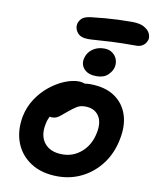

<svg xmlns="http://www.w3.org/2000/svg" viewBox="-95 -949 837 1033"><g transform="rotate(10 323.0 -432.0)"><path d="M292 12Q204 12 144.5 -26.5Q85 -65 60.5 -129.5Q36 -194 51 -274Q62 -327 90.5 -370.5Q119 -414 158 -445.5Q197 -477 238.5 -494Q280 -511 315 -511Q330 -511 343.5 -506.5Q357 -502 365 -492Q373 -482 370 -465Q363 -435 346 -411.5Q329 -388 287 -373Q259 -362 236.5 -344.5Q214 -327 199 -304.5Q184 -282 179 -253Q166 -188 198 -148.5Q230 -109 296 -109Q356 -109 401 -149Q446 -189 459 -256Q471 -315 447 -349.5Q423 -384 372 -384Q346 -384 327 -372Q308 -360 284 -340Q266 -325 254 -315Q242 -305 231.5 -300Q221 -295 206 -295Q190 -295 177.5 -310Q165 -325 171 -358Q177 -385 197.5 -411.5Q218 -438 248 -459.5Q278 -481 311.5 -494Q345 -507 376 -507Q459 -507 511 -472.5Q563 -438 583 -378.5Q603 -319 587 -242Q572 -165 529.5 -108Q487 -51 425.5 -19.5Q364 12 292 12ZM325 -744Q283 -744 265.5 -766.5Q248 -789 253 -814Q256 -829 269 -843Q282 -857 316 -862Q359 -867 395 -870Q431 -873 466.5 -874.5Q502 -876 542 -876Q585 -876 608.5 -862.5Q632 -849 640 -832Q648 -815 646 -800Q641 -779 625.5 -766.5Q610 -754 588 -754Q505 -754 454 -751.5Q403 -749 373.5 -746.5Q344 -744 325 -744ZM403 -555Q359 -555 336.5 -578.5Q314 -602 321 -636Q328 -669 355 -689Q382 -709 419 -709Q447 -709 465 -695.5Q483 -682 490 -662.5Q497 -643 493 -622Q488 -598 466 -576.5Q444 -555 403 -555Z"/></g></svg>

Font: Shantell Sans SemiBold
Style: Italic
Weight: 600
Italic angle: -11°
Designer: Stephen Nixon, Anya Danilova, Shantell Martin
Foundry: Arrow Type
Version: Version 1.011;[c5ecc13dd]